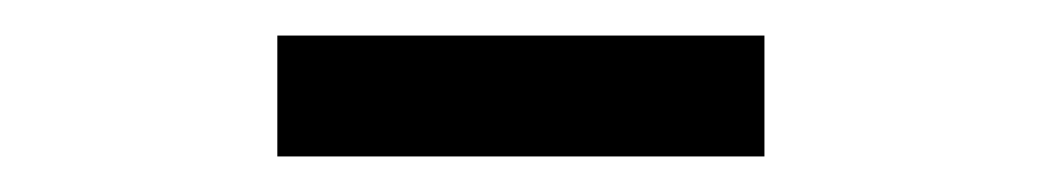

<svg xmlns="http://www.w3.org/2000/svg" viewBox="-20 -686 586 108"><path d="M136 -598ZM136 -666H410V-598H136Z"/></svg>

Font: Assistant SemiBold
Style: Regular
Weight: 600
Designer: Hebrew By Ben Nathan, Latin by Paul Hunt
Version: Version 2.001; ttfautohint (v1.6)